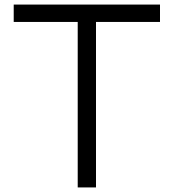

<svg xmlns="http://www.w3.org/2000/svg" viewBox="-20 -820 760 840"><path d="M680 -724H400V0H320V-724H40V-800H680Z"/></svg>

Font: Gauge
Style: Regular
Weight: 400
Designer: Daniel Pimley
Foundry: Daniel Pimley
Version: Version 2.0